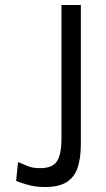

<svg xmlns="http://www.w3.org/2000/svg" viewBox="-20 -743 425 773"><path d="M305.5 -162.5Q305.5 -108 293 -69.2Q280.5 -30.5 249 -10.2Q217.5 10 160.5 10Q121 10 88 0Q55 -10 45 -14.5L52.5 -90.5Q68.5 -84.5 89 -75.2Q109.5 -66 142 -66Q190.5 -66 209 -93.2Q227.5 -120.5 227.5 -185.5V-723H305.5Z"/></svg>

Font: Public Sans Light
Style: Regular
Weight: 300
Designer: The Public Sans Project Authors: Dan O. Williams and USWDS (Libre Franklin designed by Pablo Impallari and Rodrigo Fuenz
Version: Version 1.007